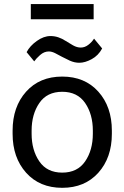

<svg xmlns="http://www.w3.org/2000/svg" viewBox="-20 -902 607 937"><path d="M41.5 -249Q41.5 -132.8 107.4 -59.1Q173.3 14.6 283.7 14.6Q394 14.6 460 -59.1Q525.9 -132.8 525.9 -249V-264.6Q525.9 -380.9 460 -454.6Q394 -528.3 283.7 -528.3Q173.3 -528.3 107.4 -454.6Q41.5 -380.9 41.5 -264.6ZM134.3 -264.6Q134.3 -344.2 171.9 -399.2Q209.5 -454.1 283.7 -454.1Q357.9 -454.1 395.5 -399.2Q433.1 -344.2 433.1 -264.6V-249Q433.1 -169.4 395.5 -114.5Q357.9 -59.6 283.7 -59.6Q209.5 -59.6 171.9 -114.5Q134.3 -169.4 134.3 -249ZM109.9 -647.5 147 -602.5Q155.8 -615.7 175.5 -633.3Q195.3 -650.9 218.3 -650.9Q232.4 -650.9 249 -642.6Q265.6 -634.3 282.2 -625Q297.4 -616.7 320.3 -606.2Q343.3 -595.7 367.2 -595.7Q395 -595.7 427.5 -613.3Q460 -630.9 478.5 -665.5L439 -713.4Q427.7 -695.8 410.6 -682.9Q393.6 -669.9 374 -669.9Q355.5 -669.9 336.4 -680.7Q317.4 -691.4 300.8 -702.1Q282.7 -713.9 264.4 -720Q246.1 -726.1 226.1 -726.1Q193.4 -726.1 159.7 -702.1Q126 -678.2 109.9 -647.5ZM437 -882.3H130.4V-808.1H437Z"/></svg>

Font: Roboto Flex
Style: Regular
Weight: 400
Designer: Berlow after Robertson
Foundry: Google
Version: Version 3.200;gftools[0.9.32]